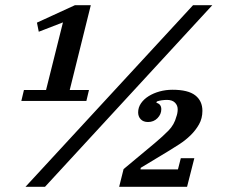

<svg xmlns="http://www.w3.org/2000/svg" viewBox="-20 -718 876 738"><path d="M72 -372H157L222 -632L129 -596L122 -631L268 -698H329L248 -372H322L312 -330H62ZM722 -698H796L153 0H78ZM455 -68 575 -168Q606 -194 628 -216.5Q650 -239 658 -270Q660 -275 661.5 -282.5Q663 -290 663 -298Q663 -313 652.5 -323.5Q642 -334 622 -334Q612 -334 601.5 -332.5Q591 -331 583 -328L581 -323Q600 -318 600 -298Q600 -279 585.5 -264Q571 -249 549 -249Q531 -249 521 -259.5Q511 -270 511 -286Q511 -305 522 -321Q533 -337 551.5 -348.5Q570 -360 593.5 -366.5Q617 -373 643 -373Q703 -373 730.5 -351.5Q758 -330 758 -292Q758 -263 745 -240Q732 -217 712.5 -198Q693 -179 670 -164Q647 -149 627 -137L521 -73L520 -67H664L675 -110H727L699 0H438Z"/></svg>

Font: IBM Plex Serif SmBld
Style: Italic
Weight: 600
Italic angle: -14°
Designer: Mike Abbink, Paul van der Laan, Pieter van Rosmalen
Foundry: Bold Monday
Version: Version 3.001